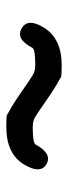

<svg xmlns="http://www.w3.org/2000/svg" viewBox="177 -676 216 610"><g transform="rotate(-90 285.0 -371.0)"><path d="M383 -283Q350 -283 346 -285Q318 -300 291 -318L249 -347Q226 -363 215 -369Q204 -375 185 -375Q136 -375 131 -366Q102 -313 69 -331Q36 -350 67 -402Q101 -459 187 -459Q220 -459 224 -457Q252 -442 279 -424L321 -395Q344 -379 355 -373Q366 -367 385 -367Q433 -367 438 -376Q466 -430 500 -410Q534 -391 502 -339Q467 -283 383 -283Z"/></g></svg>

Font: Resource Han Rounded TW Medium
Style: Regular
Weight: 500
Designer: Cyano Hao (round all glyphs); Ryoko NISHIZUKA 西塚涼子 (kana, bopomofo & ideographs); Paul D. Hunt (Latin, Greek & Cyrillic)
Foundry: Cyano Hao
Version: 0.990